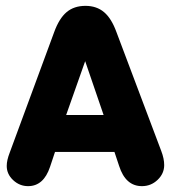

<svg xmlns="http://www.w3.org/2000/svg" viewBox="-20 -626 585 656"><path d="M371 -107 387 -59Q409 10 465 10Q496 10 518.5 -11.5Q541 -33 541 -62Q541 -84 531 -110L378 -516Q361 -563 335.5 -584.5Q310 -606 272 -606Q233 -606 207.5 -584.5Q182 -563 165 -516L13 -104Q8 -91 5.5 -80Q3 -69 3 -59Q3 -31 25 -10.5Q47 10 76 10Q129 10 151 -56L168 -107ZM334 -233H206L271 -417Z"/></svg>

Font: Beiruti Black
Style: Regular
Weight: 900
Designer: Arlette Boutros
Foundry: Boutros
Version: Version 1.41